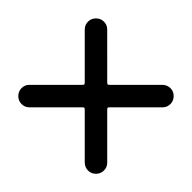

<svg xmlns="http://www.w3.org/2000/svg" viewBox="-118 -697 814 814"><g transform="rotate(45 288.5 -290.0)"><path d="M55.7 -124 215.8 -284.2Q221.7 -290 215.8 -295.9L55.7 -456.1Q42 -469.7 42 -489.3Q42 -508.8 56.2 -522.9Q70.3 -537.1 89.8 -537.1Q109.4 -537.1 123 -523.4L283.2 -363.3Q289.1 -357.4 294.9 -363.3L455.1 -523.4Q469.7 -537.1 488.8 -537.1Q507.8 -537.1 522 -522.9Q536.1 -508.8 536.1 -489.3Q536.1 -469.7 522.5 -456.1L362.3 -295.9Q356.4 -290 362.3 -284.2L522.5 -124Q536.1 -110.4 536.1 -90.8Q536.1 -71.3 522 -57.1Q507.8 -43 488.8 -43Q469.7 -43 455.1 -56.6L294.9 -216.8Q289.1 -222.7 283.2 -216.8L123 -56.6Q109.4 -43 89.8 -43Q70.3 -43 56.2 -57.1Q42 -71.3 42 -90.8Q42 -110.4 55.7 -124Z"/></g></svg>

Font: Rounded Mgen+ 2p medium
Style: Regular
Weight: 500
Designer: [Source Han Sans]
Ryoko NISHIZUKA  (kana & ideographs); Paul D. Hunt (Latin, Greek & Cyrillic); Wenlong ZHANG  (bopomofo
Version: Version 1.059.20150602